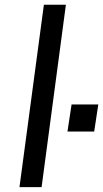

<svg xmlns="http://www.w3.org/2000/svg" viewBox="-20 -774 426 794"><path d="M161.5 -754.5H252.5L152 0H60.5ZM276 -342H386.5L369.5 -230H259Z"/></svg>

Font: 1883 Sans
Style: Italic
Weight: 400
Italic angle: -8°
Designer: 1883 Sans project is a fork of Public Sans.
Version: Version 1.009